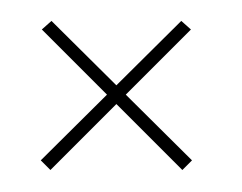

<svg xmlns="http://www.w3.org/2000/svg" viewBox="-20 -326 226 179"><path d="M150 -167.5 159 -176.5 28 -306.5 19 -298.5ZM27 -167.5 158 -298.5 149 -306.5 18 -176.5Z"/></svg>

Font: Anybody Expanded Thin
Style: Regular
Weight: 250
Width: 7
Version: Version 1.113;gftools[0.9.25]